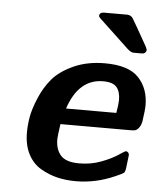

<svg xmlns="http://www.w3.org/2000/svg" viewBox="-51 -723 642 778"><g transform="rotate(5 270.5 -334.0)"><path d="M71.8 -168.9Q71.8 -197.8 77.4 -231Q83 -264.2 102.1 -309.6Q121.1 -355 150.6 -389.9Q180.2 -424.8 235.6 -450Q291 -475.1 362.8 -475.1Q459 -475.1 500 -431.6Q541 -388.2 541 -319.8Q541 -300.8 534.2 -253.9Q530.3 -235.8 522.2 -226.3Q514.2 -216.8 507.1 -215.3Q500 -213.9 487.8 -213.9H204.1Q197.3 -167 196.8 -151.9Q196.8 -109.9 218.5 -85.9Q240.2 -62 293 -62Q340.8 -62 381.8 -77.4Q422.9 -92.8 448.5 -109.9Q474.1 -127 478 -127.9Q491.2 -125 491.2 -112.8Q491.2 -107.9 484.9 -60.1Q482.9 -43.9 477.5 -39.6Q472.2 -35.2 443.8 -22.9Q366.7 11.2 286.1 11.2Q245.1 11.2 210 2.7Q174.8 -5.9 142.3 -24.9Q109.9 -43.9 90.8 -80.6Q71.8 -117.2 71.8 -168.9ZM221.2 -278.8H425.8Q431.6 -313 432.1 -331.1Q432.1 -365.2 417 -383.5Q401.9 -401.9 361.8 -401.9Q262.2 -401.9 221.2 -278.8ZM321.8 -665Q322.8 -679.2 341.8 -679.2H436Q450.2 -678.2 457.5 -667.7Q464.8 -657.2 522 -555.2L525.9 -544.9V-541Q522.9 -527.8 507.8 -527.8H474.1Q462.9 -527.8 446.8 -543Q412.6 -575.2 370.1 -615.2Q334 -648.4 327.9 -654.8Q321.8 -661.1 321.8 -665Z"/></g></svg>

Font: CMU Sans Serif
Style: BoldOblique
Weight: 700
Italic angle: -12°
Version: Version 0.7.0